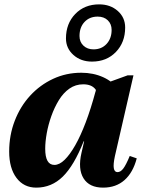

<svg xmlns="http://www.w3.org/2000/svg" viewBox="-20 -844 667 879"><path d="M146 15Q89 15 55.5 -29.5Q22 -74 22 -150Q22 -225 47.5 -291Q73 -357 118 -406Q163 -455 223 -483Q283 -511 352 -511Q407 -511 452.5 -490.5Q498 -470 521 -433L435 -358Q435 -411 417.5 -434.5Q400 -458 361 -458Q326 -458 298 -438.5Q270 -419 249.5 -385.5Q229 -352 215 -312.5Q201 -273 194 -234Q187 -195 187 -163Q187 -89 229 -89Q252 -89 276 -112.5Q300 -136 324.5 -179Q349 -222 372.5 -284Q396 -346 417 -424L472 -396L462 -197H363Q319 -86 267.5 -35.5Q216 15 146 15ZM452 15Q389 15 362.5 -27.5Q336 -70 353 -144L426 -462H462L564 -499H591L506 -129Q498 -92 501 -74Q504 -56 518 -56Q532 -56 544.5 -72.5Q557 -89 574 -130L606 -119Q589 -54 550 -19.5Q511 15 452 15ZM401 -562Q350 -562 316 -592.5Q282 -623 282 -668Q282 -736 324.5 -780Q367 -824 434 -824Q485 -824 519 -794Q553 -764 553 -718Q553 -650 510.5 -606Q468 -562 401 -562ZM408 -618Q445 -618 468 -643Q491 -668 491 -707Q491 -734 473.5 -751Q456 -768 427 -768Q390 -768 367 -743.5Q344 -719 344 -679Q344 -652 362 -635Q380 -618 408 -618Z"/></svg>

Font: Platypi Light
Style: Bold Italic
Weight: 700
Italic angle: -13°
Version: Version 1.200